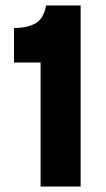

<svg xmlns="http://www.w3.org/2000/svg" viewBox="-20 -680 388 700"><path d="M128 0V-452H31V-578Q79 -578 109 -594.5Q139 -611 148 -660H274V0Z"/></svg>

Font: Bricolage Grotesque 12pt Bricolage Grotesque 10pt Regular
Style: Bold
Weight: 700
Designer: Mathieu Triay
Foundry: Atelier Triay
Version: Version 1.001; ttfautohint (v1.8.4.7-5d5b);gftools[0.9.33.de